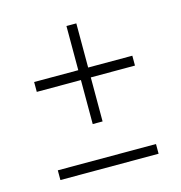

<svg xmlns="http://www.w3.org/2000/svg" viewBox="-77 -422 571 605"><g transform="rotate(-15 208.0 -120.0)"><path d="M47.9 80.1H368.2V111.8H47.9ZM47.9 -175.8V-208H191.9V-352.1H224.1V-208H368.2V-175.8H224.1V-32.2H191.9V-175.8Z"/></g></svg>

Font: Gawaa
Style: Regular
Weight: 400
Designer: T. Christopher White
Version: Version 1.0